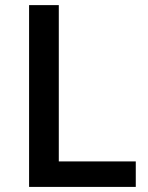

<svg xmlns="http://www.w3.org/2000/svg" viewBox="-20 -734 582 754"><path d="M94.2 0V-713.9H210.9V-100.1H513.2V0Z"/></svg>

Font: f1_2797           
Style: Regular
Weight: 600
Foundry: Ascender Corporation
Version: Version 1.10